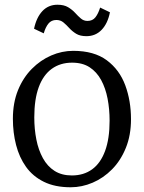

<svg xmlns="http://www.w3.org/2000/svg" viewBox="-20 -781 608 812"><path d="M34.5 -278.5Q34.5 -346.5 56.2 -399.8Q78 -453 114.8 -490Q151.5 -527 196.8 -546.5Q242 -566 289.5 -566Q378 -566 431.8 -526Q485.5 -486 509.8 -420.2Q534 -354.5 534 -277Q534 -209 512.2 -155.5Q490.5 -102 454 -65Q417.5 -28 372 -8.5Q326.5 11 279 11Q212.5 11 165.8 -12Q119 -35 90.2 -75.2Q61.5 -115.5 48 -167.8Q34.5 -220 34.5 -278.5ZM284 -39Q334 -39 369.8 -65Q405.5 -91 424.5 -142.8Q443.5 -194.5 443.5 -270.5Q443.5 -319.5 435 -363.8Q426.5 -408 407.8 -442.5Q389 -477 359 -496.5Q329 -516 285 -516Q235 -516 199 -490Q163 -464 144 -412.8Q125 -361.5 125 -284.5Q125 -235 133.8 -190.8Q142.5 -146.5 161.5 -112Q180.5 -77.5 210.8 -58.2Q241 -39 284 -39ZM124 -659.5Q134 -707 159.2 -734Q184.5 -761 223 -761Q250.5 -761 268 -750.5Q285.5 -740 297.8 -726.5Q310 -713 322 -702.8Q334 -692.5 350 -692.5Q371.5 -692.5 383.5 -707.8Q395.5 -723 403.5 -749L445 -729Q435.5 -681.5 409.8 -654.8Q384 -628 345.5 -628Q319 -628 302.2 -638.2Q285.5 -648.5 273.2 -662Q261 -675.5 248.5 -686Q236 -696.5 218.5 -696.5Q197 -696.5 184.8 -681.2Q172.5 -666 165 -640Z"/></svg>

Font: Merriweather 28pt Light
Style: Regular
Weight: 300
Version: Version 2.100